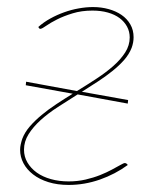

<svg xmlns="http://www.w3.org/2000/svg" viewBox="-20 -518 460 544"><path d="M243.5 -498Q267 -498 287.8 -492.2Q308.5 -486.5 324.2 -475.8Q340 -465 349.2 -449Q358.5 -433 358.5 -412.5Q358.5 -397.5 353 -382.5Q346 -364.5 331.8 -348.2Q317.5 -332 298.5 -316.8Q279.5 -301.5 257.2 -287Q235 -272.5 212 -258L343 -234.5L342 -224.5L200 -250.5Q171.5 -232.5 144 -214.8Q116.5 -197 95.2 -177.8Q74 -158.5 61 -137.8Q48 -117 48 -94Q48 -74 57.8 -57.5Q67.5 -41 84.2 -29Q101 -17 124.2 -10.5Q147.5 -4 174.5 -4Q199.5 -4 222.2 -9.2Q245 -14.5 263.8 -22Q282.5 -29.5 297.2 -37.5Q312 -45.5 321 -50.5Q330.5 -56 333.5 -56Q338.5 -56 342 -50.5Q306.5 -24.5 263 -9.2Q219.5 6 174.5 6Q142.5 6 117 -2Q91.5 -10 73.8 -23.8Q56 -37.5 46.5 -55.5Q37 -73.5 37 -93.5Q37 -101.5 38.8 -109.2Q40.5 -117 43 -124.5Q50 -143 64.5 -159.8Q79 -176.5 98 -192.2Q117 -208 139.8 -223Q162.5 -238 186 -252.5L53 -276.5L54 -286.5L198 -260Q226.5 -277.5 253.2 -295Q280 -312.5 301 -331Q322 -349.5 334.8 -369.5Q347.5 -389.5 347.5 -412Q347.5 -428.5 340 -442.5Q332.5 -456.5 318.8 -466.8Q305 -477 285.5 -482.5Q266 -488 242 -488Q211 -488 185.8 -480.2Q160.5 -472.5 141.8 -463Q123 -453.5 111.2 -445.2Q99.5 -437 95.5 -436.5Q92.5 -435.5 90.5 -438.5L88.5 -441.5Q103.5 -455 122.5 -465.5Q141.5 -476 161.8 -483.2Q182 -490.5 203 -494.2Q224 -498 243.5 -498Z"/></svg>

Font: Lato Hairline
Style: Italic
Weight: 100
Italic angle: -7°
Designer: Lukasz Dziedzic
Foundry: tyPoland Lukasz Dziedzic
Version: Version 2.007; 2014-02-27